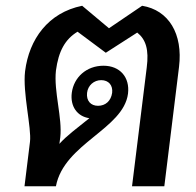

<svg xmlns="http://www.w3.org/2000/svg" viewBox="-20 -646 680 666"><path d="M84 -154 65 0H174C202 -148 408 -198 424 -321C431 -378 396 -418 339 -418C280 -418 236 -378 229 -324C223 -277 248 -242 290 -236C248 -202 212 -176 186 -147L189 -169C197 -236 166 -329 174 -401C183 -469 206 -510 249 -536L347 -463L456 -533C486 -509 497 -474 489 -412L438 0H550L601 -414C615 -529 565 -611 473 -626L358 -548L265 -626C147 -602 81 -510 67 -399C58 -325 90 -202 84 -154ZM282 -324C285 -350 306 -368 331 -368C357 -368 372 -350 369 -324C365 -296 346 -279 320 -279C295 -279 279 -296 282 -324Z"/></svg>

Font: TPK Tissa Web SemiBold
Style: Italic
Weight: 600
Italic angle: -7°
Designer: Jacques Le Bailly, Suppakit Chalermlarp | Katatrad Co.,Ltd.
Foundry: Jacques Le Bailly, Cadson Demak Co.,Ltd.
Version: Version 5.000;Glyphs 3.1.2 (3151)